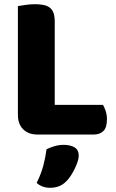

<svg xmlns="http://www.w3.org/2000/svg" viewBox="-20 -636 553 912"><path d="M158 3Q115 3 90 -22Q65 -47 65 -90V-607Q76 -609 100 -612.5Q124 -616 146 -616Q169 -616 186.5 -612.5Q204 -609 216 -600Q228 -591 234 -575Q240 -559 240 -533V-138H469Q476 -127 482 -108.5Q488 -90 488 -70Q488 -30 471 -13.5Q454 3 426 3ZM297 223Q280 241 260.5 248.5Q241 256 218 256Q180 256 154 233Q175 191 185.5 151.5Q196 112 201 73Q217 65 238.5 58.5Q260 52 282 52Q314 52 334 64Q354 76 354 104Q354 116 348.5 132.5Q343 149 335 165.5Q327 182 317 197.5Q307 213 297 223Z"/></svg>

Font: BALOOCHETTANREGULAR
Style: Book
Weight: 400
Designer: Maithili Shingre and Ek Type
Foundry: Ek Type
Version: Version 1.100;PS 1.000;hotconv 1.0.88;makeotf.lib2.5.647800;